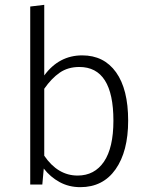

<svg xmlns="http://www.w3.org/2000/svg" viewBox="-20 -763 614 794"><path d="M510 -264Q510 -137 458 -63Q406 11 312 11Q265 11 226.5 -10Q188 -31 161 -66L155 0H105V-736L163 -743V-451Q224 -534 320 -534Q410 -534 460 -464Q510 -394 510 -264ZM449 -264Q449 -486 308 -486Q261 -486 227 -462.5Q193 -439 163 -396V-119Q219 -37 301 -37Q371 -37 410 -94.5Q449 -152 449 -264Z"/></svg>

Font: Statis Sans Light
Style: Regular
Weight: 300
Designer: bBox Type GmbH
Foundry: bBox Type GmbH
Version: Version 1.000